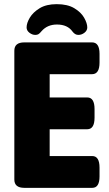

<svg xmlns="http://www.w3.org/2000/svg" viewBox="-20 -904 526 924"><path d="M97 0Q49 0 49 -40V-660Q49 -700 97 -700H423Q459 -700 459 -645V-603Q459 -547 423 -547H219V-435H400Q435 -435 435 -379V-338Q435 -282 400 -282H219V-153H424Q459 -153 459 -97V-55Q459 0 424 0ZM150 -736Q135 -736 121.5 -746.5Q108 -757 108 -772Q108 -793 123.5 -819Q139 -845 171 -864.5Q203 -884 253 -884Q305 -884 337.5 -864.5Q370 -845 385 -818.5Q400 -792 400 -772Q400 -757 386.5 -746.5Q373 -736 357 -736Q341 -736 329 -752Q305 -786 254 -786Q208 -786 180 -754Q171 -743 165 -739.5Q159 -736 150 -736Z"/></svg>

Font: Asap Semi Condensed ExtraBold
Style: Regular
Weight: 800
Width: 4
Designer: Pablo Cosgaya
Foundry: Omnibus-Type
Version: Version 3.001; ttfautohint (v1.8.4.7-5d5b)